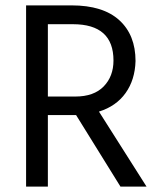

<svg xmlns="http://www.w3.org/2000/svg" viewBox="-20 -694 588 714"><path d="M251 -604H158V-335H260Q329 -335 365.5 -372.5Q402 -410 402 -469Q402 -604 251 -604ZM255 -266H158V0H77V-674H246Q363 -674 423.5 -619Q484 -564 484 -467Q482 -397 447 -348Q412 -299 348 -279L525 0H428L263 -266Z"/></svg>

Font: Hind Madurai
Style: Regular
Weight: 400
Designer: Jyotish Sonowal
Foundry: Indian Type Foundry
Version: Version 1.001;PS 1.0;hotconv 1.0.86;makeotf.lib2.5.63406; tt